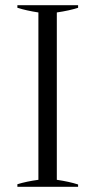

<svg xmlns="http://www.w3.org/2000/svg" viewBox="-20 -720 368 740"><path d="M47 -10Q83 -21 128 -27V-672Q82 -679 47 -690V-700H281V-690Q247 -679 199 -672V-27Q247 -20 281 -9V0H47Z"/></svg>

Font: Trirong Light
Style: Regular
Weight: 300
Designer: Katatrad Team
Foundry: CadsonDemak
Version: Version 1.001